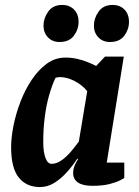

<svg xmlns="http://www.w3.org/2000/svg" viewBox="-20 -746 562 777"><path d="M142 11Q87 11 56 -27.5Q25 -66 25 -150Q25 -189 34.5 -237Q44 -285 62.5 -333.5Q81 -382 108 -422.5Q135 -463 169 -488Q203 -513 245 -513Q269 -513 291.5 -508Q314 -503 334 -495Q354 -487 369 -479L405 -517H481L412 -88H483V-26Q481 -24 465.5 -16Q450 -8 422.5 -1Q395 6 353 6Q315 6 295.5 -7.5Q276 -21 276 -45Q276 -60 281 -73.5Q286 -87 296 -102L293 -104Q274 -75 250 -48.5Q226 -22 199 -5.5Q172 11 142 11ZM189 -83Q209 -83 229.5 -97.5Q250 -112 267.5 -133Q285 -154 299 -173L333 -377Q313 -402 282 -418Q251 -434 223 -434Q216 -434 211.5 -433Q207 -432 204 -430Q190 -400 178.5 -359.5Q167 -319 161 -271Q155 -223 155 -171Q155 -131 164 -107Q173 -83 189 -83ZM425 -576Q396 -576 378 -595Q360 -614 360 -642Q360 -672 379 -699Q398 -726 436 -726Q465 -726 483.5 -707.5Q502 -689 502 -657Q502 -627 483 -601.5Q464 -576 425 -576ZM221 -576Q192 -576 174 -595Q156 -614 156 -642Q156 -672 175 -699Q194 -726 232 -726Q261 -726 279.5 -707.5Q298 -689 298 -657Q298 -627 279 -601.5Q260 -576 221 -576Z"/></svg>

Font: Faustina
Style: Bold Italic
Weight: 700
Italic angle: -8°
Designer: Alfonso Garcia
Foundry: http://www.omnibus-type.com
Version: Version 1.200